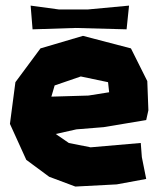

<svg xmlns="http://www.w3.org/2000/svg" viewBox="-20 -649 567 688"><path d="M503.9 -218.8 511.7 -253.9 507.8 -358.4 449.2 -475.6 277.3 -520.5 125 -475.6 35.2 -354.5 15.6 -205.1 74.2 -76.2 156.2 -15.6 250 19.5 398.4 11.7 503.9 -7.8 488.3 -85.9 484.4 -136.7 304.7 -121.1 226.6 -136.7 179.7 -168.9 253.9 -185.5 351.6 -193.4ZM371.1 -318.4 296.9 -306.6 164.1 -302.7 175.8 -342.8 269.5 -375 367.2 -354.5ZM89.8 -628.9 96.7 -543.9 250 -548.8 433.6 -543.9 442.4 -628.9 295.9 -615.2H190.4Z"/></svg>

Font: MaokenAssortedSans-Lite
Style: Lite
Weight: 400
Version: Version 1.400